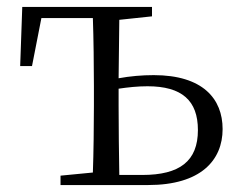

<svg xmlns="http://www.w3.org/2000/svg" viewBox="-20 -532 680 552"><path d="M154 0H406C557 0 620 -71 620 -161C620 -248 563 -316 422 -316C388 -316 354 -313 321 -307L323 -475L417 -485V-512H44L38 -342H72L99 -480H247C249 -424 250 -340 250 -285V-227C250 -173 249 -91 247 -36L154 -27ZM321 -277C348 -281 376 -284 404 -284C503 -284 549 -243 549 -158C549 -69 497 -29 389 -29H323C322 -84 321 -170 321 -227Z"/></svg>

Font: Noto Serif SC Light
Style: Regular
Weight: 300
Designer: Ryoko NISHIZUKA 西塚涼子 (kana & ideographs); Frank Grießhammer (Latin, Greek & Cyrillic); Wenlong ZHANG 张文龙 (bopomofo); San
Foundry: Adobe
Version: Version 2.001;hotconv 1.1.0;makeotfexe 2.6.0